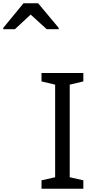

<svg xmlns="http://www.w3.org/2000/svg" viewBox="-216 -1164 575 1184"><path d="M298 0H40V-52L124 -71V-642L40 -662V-714H298V-662L214 -642V-71L298 -52ZM-196 -984V-992L-71 -1144H19L146 -992V-984H72L-27 -1074L-124 -984Z"/></svg>

Font: Noto Sans Tifinagh Tawellemmet
Style: Regular
Weight: 400
Designer: JamraPatel
Foundry: JamraPatel LLC
Version: Version 2.006; ttfautohint (v1.8.4.7-5d5b)